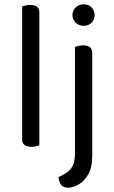

<svg xmlns="http://www.w3.org/2000/svg" viewBox="-20 -678 529 893"><path d="M83 -264 163 -252V-2Q158 0 148 2.5Q138 5 126 5Q105 5 94 -3.5Q83 -12 83 -31ZM163 -214 83 -225V-648Q88 -650 98.5 -652.5Q109 -655 120 -655Q142 -655 152.5 -646.5Q163 -638 163 -619ZM252 146Q276 135 293 123Q310 111 319.5 89.5Q329 68 329 30V-303H409V45Q409 103 389 135.5Q369 168 343 181.5Q317 195 298 195Q273 195 263.5 180.5Q254 166 252 146ZM317 -608Q317 -629 332 -643.5Q347 -658 369 -658Q392 -658 406 -643.5Q420 -629 420 -608Q420 -587 406 -572.5Q392 -558 369 -558Q347 -558 332 -572.5Q317 -587 317 -608ZM409 -214 329 -225V-460Q334 -462 344.5 -464.5Q355 -467 367 -467Q388 -467 398.5 -458.5Q409 -450 409 -430Z"/></svg>

Font: Baloo Tamma 2
Style: Regular
Weight: 400
Designer: Divya Kowshik, Shuchita Grover and Ek Type
Foundry: Ek Type
Version: Version 1.700